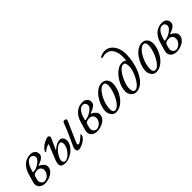

<svg xmlns="http://www.w3.org/2000/svg" viewBox="150 -1659 2636 2636"><g transform="rotate(-45 1468.5 -340.5)"><path d="M129 15Q68 15 36.5 -21.5Q5 -58 21 -115Q30 -146 39 -176.5Q48 -207 57 -238Q80 -318 133.5 -366Q187 -414 267 -414Q291 -414 311.5 -404.5Q332 -395 345 -376Q358 -357 358 -329Q358 -299 338 -279Q318 -259 290.5 -246Q263 -233 238 -225Q234 -224 234 -221.5Q234 -219 239 -217Q260 -208 278 -194Q296 -180 307 -163Q318 -146 318 -126Q318 -91 300 -64.5Q282 -38 253.5 -20.5Q225 -3 192 6Q159 15 129 15ZM144 -11Q168 -11 192 -26Q216 -41 232.5 -66.5Q249 -92 249 -123Q249 -153 230 -172.5Q211 -192 176 -192Q147 -192 125 -182Q103 -172 95 -140L84 -96Q78 -73 86 -53.5Q94 -34 110 -22.5Q126 -11 144 -11ZM127 -209Q170 -215 207.5 -234.5Q245 -254 269 -280Q293 -306 293 -329Q293 -350 279.5 -367Q266 -384 242 -384Q211 -384 187.5 -363.5Q164 -343 148 -310Q132 -277 122 -239L117 -219Q116 -214 119 -211Q122 -208 127 -209Z M789 14Q765 14 755.5 3.5Q746 -7 746 -21Q746 -38 748 -48Q750 -58 758 -76Q774 -111 791.5 -149Q809 -187 827 -227Q845 -267 862 -307.5Q879 -348 892 -386Q897 -399 904 -406.5Q911 -414 918 -414Q932 -414 942 -410Q952 -406 956.5 -398.5Q961 -391 956 -380L826 -86Q822 -78 820.5 -70.5Q819 -63 819 -57Q819 -41 831 -41Q843 -41 860.5 -51.5Q878 -62 895.5 -76Q913 -90 926 -102Q939 -114 943 -118Q945 -120 947 -120Q949 -120 951 -118.5Q953 -117 953 -115Q953 -92 939.5 -72Q926 -52 905.5 -36Q885 -20 862 -9Q839 2 819.5 8Q800 14 789 14ZM522 14Q472 14 453.5 -5.5Q435 -25 438.5 -55Q442 -85 455 -116Q475 -166 496 -217Q517 -268 537 -318Q539 -326 539 -331Q539 -336 536 -336Q531 -336 514.5 -329Q498 -322 478.5 -310.5Q459 -299 445 -285Q443 -283 437.5 -284Q432 -285 432 -288Q432 -292 434 -299.5Q436 -307 444 -318Q462 -342 485 -360Q508 -378 531.5 -390Q555 -402 574 -408Q593 -414 604 -414Q617 -414 625.5 -400Q634 -386 629 -374L556 -213Q554 -208 556.5 -207Q559 -206 565 -211Q594 -238 625.5 -253.5Q657 -269 689 -269Q722 -269 739 -246.5Q756 -224 756 -188Q756 -152 735.5 -116Q715 -80 681 -51Q647 -22 605.5 -4Q564 14 522 14ZM538 -7Q565 -7 592 -24.5Q619 -42 642 -70Q665 -98 679 -130Q693 -162 693 -190Q693 -211 683.5 -224.5Q674 -238 663 -238Q639 -238 612.5 -220Q586 -202 563 -176Q537 -145 519.5 -109.5Q502 -74 502 -52Q502 -35 511.5 -21Q521 -7 538 -7Z M1140 15Q1079 15 1047.5 -21.5Q1016 -58 1032 -115Q1041 -146 1050 -176.5Q1059 -207 1068 -238Q1091 -318 1144.5 -366Q1198 -414 1278 -414Q1302 -414 1322.5 -404.5Q1343 -395 1356 -376Q1369 -357 1369 -329Q1369 -299 1349 -279Q1329 -259 1301.5 -246Q1274 -233 1249 -225Q1245 -224 1245 -221.5Q1245 -219 1250 -217Q1271 -208 1289 -194Q1307 -180 1318 -163Q1329 -146 1329 -126Q1329 -91 1311 -64.5Q1293 -38 1264.5 -20.5Q1236 -3 1203 6Q1170 15 1140 15ZM1155 -11Q1179 -11 1203 -26Q1227 -41 1243.5 -66.5Q1260 -92 1260 -123Q1260 -153 1241 -172.5Q1222 -192 1187 -192Q1158 -192 1136 -182Q1114 -172 1106 -140L1095 -96Q1089 -73 1097 -53.5Q1105 -34 1121 -22.5Q1137 -11 1155 -11ZM1138 -209Q1181 -215 1218.5 -234.5Q1256 -254 1280 -280Q1304 -306 1304 -329Q1304 -350 1290.5 -367Q1277 -384 1253 -384Q1222 -384 1198.5 -363.5Q1175 -343 1159 -310Q1143 -277 1133 -239L1128 -219Q1127 -214 1130 -211Q1133 -208 1138 -209Z M1502 14Q1478 14 1457 -2Q1436 -18 1423.5 -44Q1411 -70 1411 -99Q1411 -146 1429.5 -200.5Q1448 -255 1481 -303.5Q1514 -352 1557.5 -383Q1601 -414 1651 -414Q1701 -414 1728.5 -380Q1756 -346 1756 -296Q1756 -251 1738 -197.5Q1720 -144 1686.5 -96Q1653 -48 1606.5 -17Q1560 14 1502 14ZM1518 -16Q1542 -16 1566.5 -37Q1591 -58 1613.5 -92Q1636 -126 1653.5 -167Q1671 -208 1681.5 -249Q1692 -290 1692 -324Q1692 -350 1683.5 -367Q1675 -384 1649 -384Q1626 -384 1601.5 -365Q1577 -346 1554.5 -314Q1532 -282 1514 -242.5Q1496 -203 1485.5 -160.5Q1475 -118 1475 -78Q1475 -45 1486.5 -30.5Q1498 -16 1518 -16Z M1894 14Q1874 14 1851 0.5Q1828 -13 1812 -39.5Q1796 -66 1796 -104Q1796 -139 1808.5 -181Q1821 -223 1844.5 -264Q1868 -305 1899.5 -339Q1931 -373 1969 -393.5Q2007 -414 2049 -414Q2069 -414 2082.5 -406Q2096 -398 2097 -396Q2099 -392 2102 -394Q2105 -396 2106 -400Q2108 -412 2109 -424.5Q2110 -437 2110 -449Q2112 -507 2097 -555Q2082 -603 2049 -631.5Q2016 -660 1965 -660Q1946 -660 1929.5 -654.5Q1913 -649 1905 -649Q1901 -649 1896 -651Q1891 -653 1891 -657Q1891 -663 1894 -666.5Q1897 -670 1901 -672Q1924 -685 1946 -690.5Q1968 -696 1990 -696Q2043 -696 2083.5 -664Q2124 -632 2146.5 -577.5Q2169 -523 2169 -455Q2169 -392 2157 -326Q2145 -260 2122 -199Q2099 -138 2065.5 -90Q2032 -42 1989 -14Q1946 14 1894 14ZM1906 -16Q1930 -16 1954.5 -36.5Q1979 -57 2001.5 -90.5Q2024 -124 2041.5 -162.5Q2059 -201 2069.5 -238.5Q2080 -276 2080 -304Q2080 -342 2071.5 -363Q2063 -384 2037 -384Q2013 -384 1988.5 -363.5Q1964 -343 1941.5 -309.5Q1919 -276 1901.5 -237.5Q1884 -199 1873.5 -161.5Q1863 -124 1863 -96Q1863 -59 1872 -37.5Q1881 -16 1906 -16Z M2282 14Q2258 14 2237 -2Q2216 -18 2203.5 -44Q2191 -70 2191 -99Q2191 -146 2209.5 -200.5Q2228 -255 2261 -303.5Q2294 -352 2337.5 -383Q2381 -414 2431 -414Q2481 -414 2508.5 -380Q2536 -346 2536 -296Q2536 -251 2518 -197.5Q2500 -144 2466.5 -96Q2433 -48 2386.5 -17Q2340 14 2282 14ZM2298 -16Q2322 -16 2346.5 -37Q2371 -58 2393.5 -92Q2416 -126 2433.5 -167Q2451 -208 2461.5 -249Q2472 -290 2472 -324Q2472 -350 2463.5 -367Q2455 -384 2429 -384Q2406 -384 2381.5 -365Q2357 -346 2334.5 -314Q2312 -282 2294 -242.5Q2276 -203 2265.5 -160.5Q2255 -118 2255 -78Q2255 -45 2266.5 -30.5Q2278 -16 2298 -16Z M2683 15Q2622 15 2590.5 -21.5Q2559 -58 2575 -115Q2584 -146 2593 -176.5Q2602 -207 2611 -238Q2634 -318 2687.5 -366Q2741 -414 2821 -414Q2845 -414 2865.5 -404.5Q2886 -395 2899 -376Q2912 -357 2912 -329Q2912 -299 2892 -279Q2872 -259 2844.5 -246Q2817 -233 2792 -225Q2788 -224 2788 -221.5Q2788 -219 2793 -217Q2814 -208 2832 -194Q2850 -180 2861 -163Q2872 -146 2872 -126Q2872 -91 2854 -64.5Q2836 -38 2807.5 -20.5Q2779 -3 2746 6Q2713 15 2683 15ZM2698 -11Q2722 -11 2746 -26Q2770 -41 2786.5 -66.5Q2803 -92 2803 -123Q2803 -153 2784 -172.5Q2765 -192 2730 -192Q2701 -192 2679 -182Q2657 -172 2649 -140L2638 -96Q2632 -73 2640 -53.5Q2648 -34 2664 -22.5Q2680 -11 2698 -11ZM2681 -209Q2724 -215 2761.5 -234.5Q2799 -254 2823 -280Q2847 -306 2847 -329Q2847 -350 2833.5 -367Q2820 -384 2796 -384Q2765 -384 2741.5 -363.5Q2718 -343 2702 -310Q2686 -277 2676 -239L2671 -219Q2670 -214 2673 -211Q2676 -208 2681 -209Z"/></g></svg>

Font: EB Garamond
Style: Italic
Weight: 400
Italic angle: -17.2°
Designer: Georg Duffner and Octavio Pardo
Foundry: Georg Duffner
Version: Version 1.001